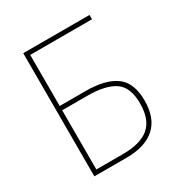

<svg xmlns="http://www.w3.org/2000/svg" viewBox="-167 -839 917 964"><g transform="rotate(-30 291.5 -357.0)"><path d="M103 -714H487V-689H129V-393H279Q394 -393 453 -350Q512 -307 512 -203Q512 -102 455 -51Q398 0 290 0H103ZM283 -25Q386 -25 435.5 -67.5Q485 -110 485 -203Q485 -297 432.5 -332.5Q380 -368 274 -368H129V-25Z"/></g></svg>

Font: Noto Sans UI Thin
Style: Regular
Weight: 250
Designer: Monotype Design Team
Foundry: Monotype Imaging Inc.
Version: Version 1.001